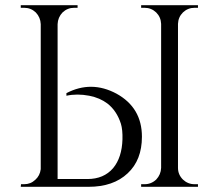

<svg xmlns="http://www.w3.org/2000/svg" viewBox="-20 -720 819 740"><path d="M60 0 61 -10H73Q98 -10 116 -27Q134 -43 137 -68V-627Q136 -653 118 -672Q99 -690 73 -690H60V-700H279V-690H266Q240 -690 221 -672Q203 -653 202 -627V-30H317Q380 -30 416 -72Q450 -113 452 -183Q453 -220 446 -243Q430 -293 394 -321Q365 -343 324 -351Q277 -360 236 -351V-361Q332 -411 429 -359Q527 -305 527 -193Q527 -103 472 -52Q417 0 321 0ZM743 -10H730Q704 -10 685 -28Q666 -47 666 -73V-628Q667 -654 685 -672Q704 -690 730 -690H743V-700H524V-690H537Q563 -690 582 -672Q600 -654 601 -628V-73Q600 -47 582 -28Q563 -10 537 -10H524V0H743Z"/></svg>

Font: Cinzel(RUS BY LYAJKA)
Style: Regular
Weight: 400
Designer: Natanael Gama
Version: Version 1.001;PS 001.001;hotconv 1.0.56;makeotf.lib2.0.21325